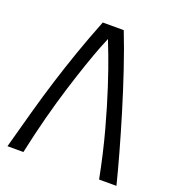

<svg xmlns="http://www.w3.org/2000/svg" viewBox="-127 -794 815 894"><g transform="rotate(20 280.0 -346.5)"><path d="M10 0Q37 -99 61 -186Q85 -273 110.5 -354.5Q136 -436 165 -519Q194 -602 230 -693H334Q365 -614 396.5 -520.5Q428 -427 457 -331.5Q486 -236 510 -150Q534 -64 550 0H464Q440 -123 411 -229.5Q382 -336 354.5 -420Q327 -504 306.5 -558Q286 -612 279 -629Q273 -616 258 -577.5Q243 -539 222.5 -479.5Q202 -420 178.5 -344.5Q155 -269 132 -181.5Q109 -94 89 0Z"/></g></svg>

Font: Ubuntu Sans Mono
Style: Regular
Weight: 400
Monospace: yes
Designer: Dalton Maag Ltd
Foundry: Dalton Maag Ltd
Version: Version 1.006